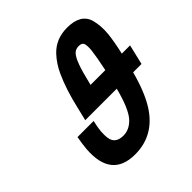

<svg xmlns="http://www.w3.org/2000/svg" viewBox="-208 -911 1103 1103"><g transform="rotate(-45 344.0 -359.0)"><path d="M437 -618Q420 -602 404 -558Q389 -519 367 -427H487Q506 -518 511 -562Q515 -605 507 -620Q500 -633 476 -633Q452 -633 437 -618ZM233 -268Q223 -226 220.5 -196.5Q218 -167 222 -140.5Q226 -114 244.5 -100.5Q263 -87 295 -87Q343 -87 382 -128Q424 -173 458 -305H202L222 -388Q250 -509 290 -596Q315 -651 355 -694Q413 -755 504 -755Q615 -755 637 -676Q651 -624 645 -562Q639 -505 621 -427H688L659 -305H591Q558 -180 510 -103Q422 37 266 37Q74 37 90 -182Q93 -218 102 -268Z"/></g></svg>

Font: Miedinger
Style: Bold-Italic
Weight: 700
Italic angle: -13°
Version: Version 001.000